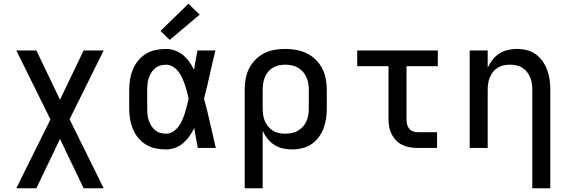

<svg xmlns="http://www.w3.org/2000/svg" viewBox="-20 -789 3040 1024"><path d="M67 215 249 -152 67 -520H174L300 -257L426 -520H533L351 -153L533 215H426L300 -48L174 215Z M866 8Q838 8 810.5 2.5Q783 -3 759 -17.5Q735 -32 717 -54Q699 -76 688.5 -101.5Q678 -127 673.5 -154.5Q669 -182 669 -210V-310Q669 -338 673.5 -365.5Q678 -393 688.5 -418.5Q699 -444 717 -466Q735 -488 759 -502.5Q783 -517 810.5 -522.5Q838 -528 866 -528Q890 -528 913.5 -519.5Q937 -511 956 -495.5Q975 -480 989.5 -459.5Q1004 -439 1015 -417Q1019 -443 1023.5 -468.5Q1028 -494 1033 -520H1129Q1113 -456 1099 -391.5Q1085 -327 1068 -263Q1086 -198 1100.5 -132Q1115 -66 1131 0H1035Q1030 -27 1025 -53.5Q1020 -80 1016 -107Q1005 -84 991 -63.5Q977 -43 958 -26.5Q939 -10 915 -1Q891 8 866 8ZM866 -76Q886 -76 903 -87Q920 -98 932 -114Q944 -130 952 -148.5Q960 -167 966 -186Q972 -205 977 -224.5Q982 -244 986 -263Q982 -282 977 -301Q972 -320 965.5 -338.5Q959 -357 951 -374.5Q943 -392 931 -407.5Q919 -423 902 -433.5Q885 -444 866 -444Q850 -444 834.5 -439.5Q819 -435 807 -425Q795 -415 786.5 -401Q778 -387 773 -372Q768 -357 766.5 -341.5Q765 -326 765 -310V-210Q765 -194 766.5 -178.5Q768 -163 773 -148Q778 -133 786.5 -119Q795 -105 807 -95Q819 -85 834.5 -80.5Q850 -76 866 -76ZM885 -576 836 -624 985 -769 1045 -711Z M1285 215V-310Q1285 -339 1290 -368Q1295 -397 1308 -423Q1321 -449 1341.5 -470Q1362 -491 1388 -504.5Q1414 -518 1443 -523Q1472 -528 1501 -528Q1530 -528 1559.5 -523Q1589 -518 1615.5 -505Q1642 -492 1663.5 -471Q1685 -450 1698.5 -424Q1712 -398 1717.5 -368.5Q1723 -339 1723 -310V-210Q1723 -183 1719 -156Q1715 -129 1705.5 -104Q1696 -79 1679.5 -57Q1663 -35 1641 -20Q1619 -5 1592 1.5Q1565 8 1538 8Q1513 8 1488.5 2.5Q1464 -3 1443 -16.5Q1422 -30 1406.5 -49.5Q1391 -69 1381 -92V215ZM1501 -76Q1518 -76 1535.5 -79.5Q1553 -83 1568 -91.5Q1583 -100 1595 -113Q1607 -126 1614 -142Q1621 -158 1624 -175.5Q1627 -193 1627 -210V-310Q1627 -327 1624 -344.5Q1621 -362 1614 -378Q1607 -394 1595 -407Q1583 -420 1568 -428.5Q1553 -437 1535.5 -440.5Q1518 -444 1501 -444Q1484 -444 1467 -440.5Q1450 -437 1435.5 -428Q1421 -419 1410 -406Q1399 -393 1392.5 -377Q1386 -361 1383.5 -344Q1381 -327 1381 -310V-210Q1381 -193 1383.5 -176Q1386 -159 1392.5 -143.5Q1399 -128 1410 -114.5Q1421 -101 1435.5 -92Q1450 -83 1467 -79.5Q1484 -76 1501 -76Z M2207 0Q2186 0 2165.5 -3.5Q2145 -7 2126 -16Q2107 -25 2092.5 -40Q2078 -55 2068.5 -74Q2059 -93 2055.5 -113.5Q2052 -134 2052 -155V-436H1885V-520H2315V-436H2148V-155Q2148 -142 2150.5 -128.5Q2153 -115 2161 -104.5Q2169 -94 2181.5 -89Q2194 -84 2207 -84H2311V0Z M2819 215V-310Q2819 -327 2816.5 -344Q2814 -361 2807.5 -376.5Q2801 -392 2790.5 -405.5Q2780 -419 2765.5 -428Q2751 -437 2734 -440.5Q2717 -444 2700 -444Q2683 -444 2666 -440.5Q2649 -437 2634.5 -428Q2620 -419 2609.5 -405.5Q2599 -392 2592.5 -376.5Q2586 -361 2583.5 -344Q2581 -327 2581 -310V0H2485V-520H2581V-428Q2591 -450 2606.5 -470Q2622 -490 2643 -503.5Q2664 -517 2688.5 -522.5Q2713 -528 2737 -528Q2764 -528 2790 -521.5Q2816 -515 2837.5 -499.5Q2859 -484 2874.5 -461.5Q2890 -439 2899 -414Q2908 -389 2911.5 -363Q2915 -337 2915 -310V215Z"/></svg>

Font: Iosevka SS04 Medium Extended
Style: Regular
Weight: 500
Width: 7
Monospace: yes
Designer: Belleve Invis
Foundry: Belleve Invis
Version: Version 19.0.0; ttfautohint (v1.8.4)